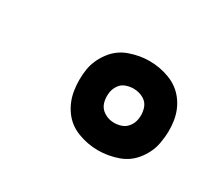

<svg xmlns="http://www.w3.org/2000/svg" viewBox="-66 -903 565 506"><g transform="rotate(30 216.0 -650.0)"><path d="M267 -514Q297 -514 327 -524.5Q357 -535 376.5 -561.5Q396 -588 400 -617Q406 -650 401 -682Q396 -714 377.5 -738.5Q359 -763 329.5 -774.5Q300 -786 267 -786Q238 -786 208 -775.5Q178 -765 158.5 -739Q139 -713 134 -683Q129 -650 134 -618.5Q139 -587 157 -562Q175 -537 205 -525.5Q235 -514 267 -514ZM267 -598Q251 -598 237 -606.5Q223 -615 218.5 -630.5Q214 -646 217 -663Q219 -674 226 -684Q233 -694 244.5 -698Q256 -702 267 -702Q284 -702 298 -694Q312 -686 316.5 -670Q321 -654 318 -638Q316 -626 308.5 -616Q301 -606 290 -602Q279 -598 267 -598Z"/></g></svg>

Font: Iosevka Sparkle
Style: Italic
Weight: 400
Italic angle: -9°
Designer: Belleve Invis
Foundry: Belleve Invis
Version: Version 4.5.0; ttfautohint (v1.8.3)